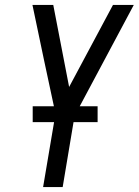

<svg xmlns="http://www.w3.org/2000/svg" viewBox="-20 -755 560 775"><path d="M154 0 204 -296 158 -511 111 -735H195L259 -404L436 -735H520L281 -287L233 0ZM112 -262V-326H374V-262Z"/></svg>

Font: Iosevka SS04
Style: Italic
Weight: 400
Italic angle: -9°
Monospace: yes
Designer: Belleve Invis
Foundry: Belleve Invis
Version: Version 19.0.0; ttfautohint (v1.8.4)